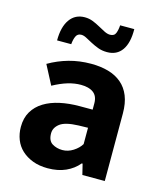

<svg xmlns="http://www.w3.org/2000/svg" viewBox="-106 -763 718 852"><g transform="rotate(15 253.0 -337.0)"><path d="M68 -435Q111 -460 159 -473.5Q207 -487 261 -487Q304 -487 339.5 -477Q375 -467 400.5 -445.5Q426 -424 439.5 -390.5Q453 -357 453 -310V0H350L338 -49H334Q311 -21 275.5 -5Q240 11 193 11Q154 11 124 -0.5Q94 -12 73 -31.5Q52 -51 41.5 -78Q31 -105 31 -136Q31 -177 48.5 -206.5Q66 -236 97 -255Q128 -274 169.5 -283Q211 -292 259 -292H319V-321Q319 -354 298.5 -369.5Q278 -385 241 -385Q212 -385 181.5 -376Q151 -367 114 -347ZM320 -209 277 -208Q216 -206 192 -187.5Q168 -169 168 -143Q168 -109 188.5 -96.5Q209 -84 235 -84Q261 -84 284.5 -99Q308 -114 320 -134ZM87 -548Q87 -610 111.5 -644.5Q136 -679 180 -679Q200 -679 217.5 -672Q235 -665 251 -656Q267 -647 281 -640Q295 -633 307 -633Q327 -633 333 -649Q339 -665 340 -685H405Q406 -622 382.5 -588.5Q359 -555 314 -555Q291 -555 272.5 -562Q254 -569 238 -577.5Q222 -586 209 -593Q196 -600 185 -600Q168 -600 161 -585.5Q154 -571 152 -548Z"/></g></svg>

Font: Mukta Mahee
Style: Bold
Weight: 700
Designer: Shuchita Grover, Noopur Datye, Girish Dalvi, Yashodeep Gholap
Foundry: Ek Type
Version: Version 2.538;PS 1.000;hotconv 16.6.51;makeotf.lib2.5.65220;